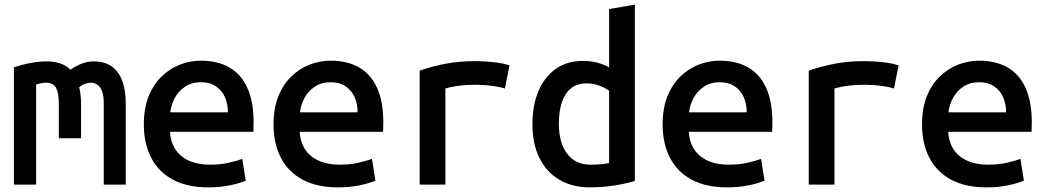

<svg xmlns="http://www.w3.org/2000/svg" viewBox="-20 -797 4520 829"><path d="M40 0V-506Q78 -519 114.5 -525.5Q151 -532 181 -532Q213 -532 239 -523.5Q265 -515 284 -496Q305 -511 331 -521.5Q357 -532 384 -532Q430 -532 460.5 -511.5Q491 -491 507 -450Q523 -409 523 -348V0H428V-351Q428 -384 420.5 -403.5Q413 -423 400 -431.5Q387 -440 372 -440Q360 -440 346.5 -435Q333 -430 322 -420Q326 -404 328 -385Q330 -366 330 -344V-200H234V-350Q234 -395 222 -417.5Q210 -440 179 -440Q171 -440 159.5 -438Q148 -436 136 -432V0Z M879 12Q789 12 727 -21Q665 -54 633 -115.5Q601 -177 601 -259Q601 -329 621.5 -380.5Q642 -432 677.5 -466.5Q713 -501 757 -518Q801 -535 847 -535Q920 -535 971 -505.5Q1022 -476 1048.5 -416.5Q1075 -357 1075 -269Q1075 -260 1074.5 -248.5Q1074 -237 1074 -228H714Q718 -160 763.5 -123Q809 -86 887 -86Q932 -86 968.5 -94.5Q1005 -103 1026 -111L1041 -17Q1016 -6 973.5 3Q931 12 879 12ZM715 -312H964Q964 -349 951 -378Q938 -407 912 -424.5Q886 -442 848 -442Q808 -442 779.5 -423Q751 -404 735 -374.5Q719 -345 715 -312Z M1439 12Q1349 12 1287 -21Q1225 -54 1193 -115.5Q1161 -177 1161 -259Q1161 -329 1181.5 -380.5Q1202 -432 1237.5 -466.5Q1273 -501 1317 -518Q1361 -535 1407 -535Q1480 -535 1531 -505.5Q1582 -476 1608.5 -416.5Q1635 -357 1635 -269Q1635 -260 1634.5 -248.5Q1634 -237 1634 -228H1274Q1278 -160 1323.5 -123Q1369 -86 1447 -86Q1492 -86 1528.5 -94.5Q1565 -103 1586 -111L1601 -17Q1576 -6 1533.5 3Q1491 12 1439 12ZM1275 -312H1524Q1524 -349 1511 -378Q1498 -407 1472 -424.5Q1446 -442 1408 -442Q1368 -442 1339.5 -423Q1311 -404 1295 -374.5Q1279 -345 1275 -312Z M1792 0V-492Q1847 -511 1905 -522Q1963 -533 2029 -533Q2050 -533 2075.5 -531.5Q2101 -530 2128 -526.5Q2155 -523 2180 -515L2160 -415Q2140 -421 2117.5 -424.5Q2095 -428 2073 -429.5Q2051 -431 2032 -431Q1999 -431 1967 -427.5Q1935 -424 1903 -415V0Z M2528 12Q2451 12 2395 -21Q2339 -54 2309 -115Q2279 -176 2279 -260Q2279 -343 2305 -404Q2331 -465 2379.5 -499.5Q2428 -534 2497 -534Q2533 -534 2562.5 -525.5Q2592 -517 2610 -506V-758L2721 -777V-16Q2699 -9 2668.5 -2.5Q2638 4 2602.5 8Q2567 12 2528 12ZM2528 -86Q2556 -86 2576.5 -88Q2597 -90 2610 -93V-405Q2594 -417 2568 -427Q2542 -437 2513 -437Q2471 -437 2444.5 -415Q2418 -393 2405.5 -354Q2393 -315 2393 -263Q2393 -180 2429 -133Q2465 -86 2528 -86Z M3119 12Q3029 12 2967 -21Q2905 -54 2873 -115.5Q2841 -177 2841 -259Q2841 -329 2861.5 -380.5Q2882 -432 2917.5 -466.5Q2953 -501 2997 -518Q3041 -535 3087 -535Q3160 -535 3211 -505.5Q3262 -476 3288.5 -416.5Q3315 -357 3315 -269Q3315 -260 3314.5 -248.5Q3314 -237 3314 -228H2954Q2958 -160 3003.5 -123Q3049 -86 3127 -86Q3172 -86 3208.5 -94.5Q3245 -103 3266 -111L3281 -17Q3256 -6 3213.5 3Q3171 12 3119 12ZM2955 -312H3204Q3204 -349 3191 -378Q3178 -407 3152 -424.5Q3126 -442 3088 -442Q3048 -442 3019.5 -423Q2991 -404 2975 -374.5Q2959 -345 2955 -312Z M3472 0V-492Q3527 -511 3585 -522Q3643 -533 3709 -533Q3730 -533 3755.5 -531.5Q3781 -530 3808 -526.5Q3835 -523 3860 -515L3840 -415Q3820 -421 3797.5 -424.5Q3775 -428 3753 -429.5Q3731 -431 3712 -431Q3679 -431 3647 -427.5Q3615 -424 3583 -415V0Z M4239 12Q4149 12 4087 -21Q4025 -54 3993 -115.5Q3961 -177 3961 -259Q3961 -329 3981.5 -380.5Q4002 -432 4037.5 -466.5Q4073 -501 4117 -518Q4161 -535 4207 -535Q4280 -535 4331 -505.5Q4382 -476 4408.5 -416.5Q4435 -357 4435 -269Q4435 -260 4434.5 -248.5Q4434 -237 4434 -228H4074Q4078 -160 4123.5 -123Q4169 -86 4247 -86Q4292 -86 4328.5 -94.5Q4365 -103 4386 -111L4401 -17Q4376 -6 4333.5 3Q4291 12 4239 12ZM4075 -312H4324Q4324 -349 4311 -378Q4298 -407 4272 -424.5Q4246 -442 4208 -442Q4168 -442 4139.5 -423Q4111 -404 4095 -374.5Q4079 -345 4075 -312Z"/></svg>

Font: Ubuntu Sans Mono Medium
Style: Regular
Weight: 500
Monospace: yes
Designer: Dalton Maag Ltd
Foundry: Dalton Maag Ltd
Version: Version 1.006